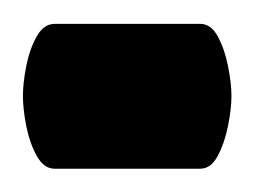

<svg xmlns="http://www.w3.org/2000/svg" viewBox="-47 -145 219 165"><path d="M0 -124.5H125Q134.3 -124.5 140.1 -113.8Q146 -103 148.9 -88.4Q151.9 -73.7 151.9 -62.5Q151.9 -51.3 148.9 -36.6Q146 -22 140.1 -11Q134.3 0 125 0H0Q-9.3 0 -15.4 -11Q-21.5 -22 -24.4 -36.6Q-27.3 -51.3 -27.3 -62.5Q-27.3 -73.7 -24.4 -88.4Q-21.5 -103 -15.4 -113.8Q-9.3 -124.5 0 -124.5Z"/></svg>

Font: Lateef
Style: Bold
Weight: 700
Designer: SIL International
Foundry: SIL International
Version: Version 4.200